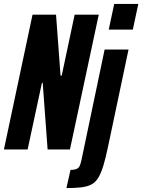

<svg xmlns="http://www.w3.org/2000/svg" viewBox="-31 -763 726 980"><path d="M-11 0 135 -688H255L278 -377H284L350 -688H473L326 0H212L187 -340H183L110 0ZM524 -612 552 -743H675L647 -612ZM308 197 329 104Q351 104 361.5 98.5Q372 93 376.5 82Q381 71 385 53L503 -510H625L521 -17Q509 41 497.5 79.5Q486 118 472 142Q458 166 437.5 177.5Q417 189 385.5 193Q354 197 308 197Z"/></svg>

Font: Saira ExtraCondensed ExtraBold
Style: Italic
Weight: 800
Width: 2
Italic angle: -12°
Designer: Hector Gatti with collaboration of the Omnibus-Type team
Foundry: Omnibus-Type
Version: Version 1.101